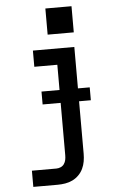

<svg xmlns="http://www.w3.org/2000/svg" viewBox="-62 -783 625 1039"><g transform="rotate(-5 250.0 -263.0)"><path d="M76 215V127H209Q221 127 232.5 122Q244 117 251 107Q258 97 260.5 85Q263 73 263 60V-432H138V-520H363V60Q363 81 359.5 101.5Q356 122 347 141Q338 160 323 175Q308 190 289.5 199Q271 208 250 211.5Q229 215 209 215ZM225 -599V-741H367V-599ZM427 -225H165V-295H427Z"/></g></svg>

Font: Iosevka SS04 Semibold
Style: Regular
Weight: 600
Monospace: yes
Designer: Belleve Invis
Foundry: Belleve Invis
Version: Version 19.0.0; ttfautohint (v1.8.4)